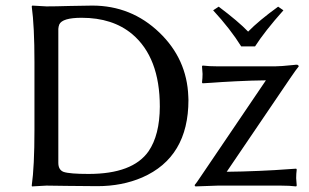

<svg xmlns="http://www.w3.org/2000/svg" viewBox="-20 -668 1111 691"><path d="M189.9 -82Q189.9 -56.6 209 -49.3Q231 -42 298.8 -42Q457.5 -42 514.6 -123.5Q554.7 -182.1 555.2 -284.2Q555.2 -461.4 455.6 -545.4Q385.3 -604 273.9 -604Q204.6 -604 193.4 -580.1Q190.4 -572.3 189.9 -564ZM147 -645Q179.2 -645 229.5 -646.5Q280.8 -647.9 312 -647.9Q452.6 -647.9 553.7 -550.8Q652.8 -455.6 657.7 -320.8Q657.7 -314 658.2 -308.1Q658.2 -102.1 491.7 -29.3Q418.9 2 330.1 2Q273.9 2 219.7 1Q178.2 0 147 0L95.2 2.9L94.2 0Q104 -68.4 104 -200.2V-444.8Q104 -573.7 94.2 -645L96.2 -647.9Q98.1 -647.9 147 -645ZM848.1 -501Q809.6 -563 747.1 -630.9L767.1 -644Q837.9 -590.8 873 -554.2Q911.6 -593.8 981 -644L1000 -630.9Q932.6 -555.2 897.9 -501ZM795.9 -49.8Q850.1 -50.3 912.6 -53Q975.1 -55.7 1010.3 -58.6L1045.9 -61L1047.9 -58.1Q1045.9 -42 1045.9 -26.9Q1045.9 -23.4 1047.9 0L1045.9 2.9Q1022.9 0 990.2 0H764.2L683.1 2.9L680.2 -1.5Q687 -9.3 702.1 -32.2L937 -378.9Q886.2 -378.4 829.1 -375.5Q772 -372.6 740.7 -370.1L709 -368.2L707 -371.1Q709 -387.2 709 -401.9Q709 -405.3 707 -429.2L709 -432.1Q731.9 -429.2 765.1 -429.2H969.2Q989.7 -429.2 1036.1 -434.1Q1047.9 -435.5 1049.8 -435.1Q1054.7 -433.1 1055.2 -429.2Q1046.9 -419.4 1024.9 -387.2Z"/></svg>

Font: Linux Biolinum O
Style: Regular
Weight: 400
Designer: Philipp H. Poll
Foundry: Philipp H. Poll
Version: Version 1.0.4